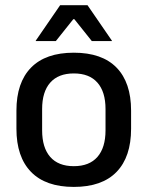

<svg xmlns="http://www.w3.org/2000/svg" viewBox="-20 -704 566 736"><path d="M263 12.5Q155 12.5 99 -45Q43 -102.5 43 -210.5V-280Q43 -387.5 99 -444.8Q155 -502 263 -502Q371 -502 426.8 -444.8Q482.5 -387.5 482.5 -280V-210.5Q482.5 -102.5 426.8 -45Q371 12.5 263 12.5ZM263 -67Q322.5 -67 353.5 -102.5Q384.5 -138 384.5 -204.5V-286Q384.5 -352 353.5 -387.2Q322.5 -422.5 263 -422.5Q203.5 -422.5 172.5 -387.2Q141.5 -352 141.5 -286V-204.5Q141.5 -138 172.5 -102.5Q203.5 -67 263 -67ZM210.5 -684H315.5L409 -548V-546.5H332L265 -630.5H261L194 -546.5H117V-548Z"/></svg>

Font: Anek Odia Medium Medium
Style: Regular
Weight: 500
Version: Version 1.003